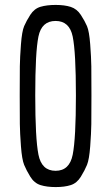

<svg xmlns="http://www.w3.org/2000/svg" viewBox="-20 -752 450 779"><path d="M267 -1Q242 7 206 7Q170 7 144.5 -1Q119 -9 103 -35Q87 -61 78 -83Q69 -105 65 -158.5Q61 -212 60.5 -248.5Q60 -285 60 -366Q60 -447 60.5 -483Q61 -519 65 -572Q69 -625 78 -646Q87 -667 103 -692Q119 -717 144.5 -724.5Q170 -732 206 -732Q242 -732 267 -724Q292 -716 308 -691.5Q324 -667 333 -646Q342 -625 346 -572Q350 -519 350.5 -483Q351 -447 351 -366Q351 -285 350.5 -248.5Q350 -212 346 -158.5Q342 -105 333 -83Q324 -61 308 -35Q292 -9 267 -1ZM123 -365.5Q123 -190 136 -124.5Q149 -59 205.5 -59Q262 -59 275 -124.5Q288 -190 288 -365Q288 -540 275 -603.5Q262 -667 205.5 -667Q149 -667 136 -604Q123 -541 123 -365.5Z"/></svg>

Font: Economica
Style: Regular
Weight: 400
Designer: Vicente Lamonaca
Foundry: Vicente Lamonaca
Version: Version 1.101